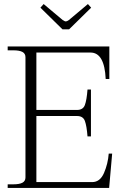

<svg xmlns="http://www.w3.org/2000/svg" viewBox="-20 -930 614 950"><path d="M289 -785 180 -892 196 -910 290 -831Q300 -824 306 -824Q311 -824 321 -831L415 -910L431 -892L322 -785ZM535 -170 520 0H18V-18H46Q76 -18 91 -26Q106 -34 106 -52V-647Q106 -665 91 -673Q76 -681 46 -681H18V-700H521V-539H503Q497 -670 428 -670H160V-386H361Q391 -386 400 -410.5Q409 -435 413 -487H430V-255H413Q409 -307 400 -331.5Q391 -356 361 -356H160V-29H436Q475 -29 494.5 -74Q514 -119 518 -170Z"/></svg>

Font: Taviraj ExtraLight
Style: Regular
Weight: 200
Designer: Katatrad Team
Foundry: CadsonDemak
Version: Version 1.030